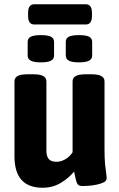

<svg xmlns="http://www.w3.org/2000/svg" viewBox="-20 -874 560 902"><path d="M180 8Q48 8 48 -140V-492Q48 -508 62 -516.5Q76 -525 109 -525H137Q169 -525 183.5 -516.5Q198 -508 198 -492V-165Q198 -141 208.5 -127.5Q219 -114 246 -114Q267 -114 288 -126.5Q309 -139 321 -159V-492Q321 -508 335.5 -516.5Q350 -525 382 -525H410Q442 -525 456.5 -516.5Q471 -508 471 -492V-174Q471 -130 473.5 -104Q476 -78 478.5 -62.5Q481 -47 481 -36Q481 -24 466.5 -17Q452 -10 431.5 -6Q411 -2 392.5 -1Q374 0 366 0Q348 0 342 -13Q336 -26 328 -68Q306 -40 267.5 -16Q229 8 180 8ZM351 -581Q318 -581 303.5 -589Q289 -597 289 -613V-677Q289 -694 303.5 -701.5Q318 -709 351 -709Q384 -709 398.5 -701.5Q413 -694 413 -677V-613Q413 -597 398.5 -589Q384 -581 351 -581ZM172 -581Q139 -581 124.5 -589Q110 -597 110 -613V-677Q110 -694 124.5 -701.5Q139 -709 172 -709Q205 -709 219.5 -701.5Q234 -694 234 -677V-613Q234 -597 219.5 -589Q205 -581 172 -581ZM141 -759Q112 -759 112 -799V-814Q112 -854 141 -854H383Q412 -854 412 -814V-799Q412 -759 383 -759Z"/></svg>

Font: Asap Semi Condensed
Style: Bold
Weight: 700
Width: 4
Designer: Pablo Cosgaya
Foundry: Omnibus-Type
Version: Version 3.001; ttfautohint (v1.8.4.7-5d5b)